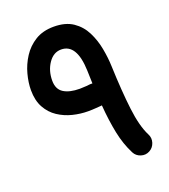

<svg xmlns="http://www.w3.org/2000/svg" viewBox="-129 -734 777 883"><g transform="rotate(-20 259.5 -293.0)"><path d="M234.9 -640.6Q292 -640.6 328.4 -616Q364.7 -591.3 384.8 -551.5Q404.8 -511.7 413.3 -466.3Q421.9 -420.9 423.3 -378.9Q427.7 -255.4 438.5 -165.8Q449.2 -76.2 475.1 -25.9Q485.8 -5.9 478.8 16.4Q471.7 38.6 451.7 49.3Q431.6 60.1 409.4 53Q387.2 45.9 377 25.9Q351.1 -24.4 338.4 -86.4Q325.7 -148.4 319.8 -224.6Q317.9 -224.6 315.9 -224.1Q308.1 -223.6 290 -222.2Q272 -220.7 251 -220.7Q214.4 -220.7 176.8 -230Q139.2 -239.3 107.4 -260.3Q75.7 -281.2 56.4 -316.2Q37.1 -351.1 37.1 -401.9Q37.1 -438 48.1 -479.5Q59.1 -521 82.8 -557.6Q106.4 -594.2 144 -617.4Q181.6 -640.6 234.9 -640.6ZM144 -409.2Q144 -367.2 172.6 -349.1Q201.2 -331.1 251 -331.1Q266.1 -331.1 282.2 -332.5Q298.3 -334 302.2 -334.5Q308.1 -335 313.5 -334.5Q313 -350.1 312.5 -365.7Q312 -381.3 311.5 -397.9Q307.1 -530.3 231 -530.3Q193.4 -530.3 168.7 -494.1Q144 -458 144 -409.2Z"/></g></svg>

Font: Mikhak-DS2-FD SemiBold
Style: Regular
Weight: 600
Designer: Amin Abedi
Version: Version 3.2